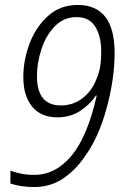

<svg xmlns="http://www.w3.org/2000/svg" viewBox="-20 -744 499 774"><path d="M129 -437Q129 -490 147 -545.5Q165 -601 201 -638Q237 -675 289 -675Q340 -675 364 -636.5Q388 -598 388 -535Q388 -465 369 -426Q353 -381 315 -350Q277 -319 225 -319Q129 -319 129 -437ZM321 -112Q376 -186 409 -305Q442 -424 442 -531Q442 -724 293 -724Q223 -724 174 -680Q125 -636 99.5 -569Q74 -502 74 -433Q74 -358 109.5 -314.5Q145 -271 211 -271Q263 -271 302.5 -296.5Q342 -322 367 -359H370Q333 -194 268.5 -116.5Q204 -39 118 -39Q89 -39 64.5 -44Q40 -49 22 -56V-4Q65 10 118 10Q182 10 233 -23.5Q284 -57 321 -112Z"/></svg>

Font: Noto Sans UI SemiCondensed Light
Style: Italic
Weight: 300
Width: 4
Designer: Monotype Design Team
Foundry: Monotype Imaging Inc.
Version: 1.001